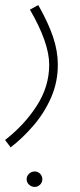

<svg xmlns="http://www.w3.org/2000/svg" viewBox="-35 -351 317 757"><path d="M7 230 -15 201Q61 142 110 66Q159 -10 159 -96Q159 -182 83 -313L116 -331Q156 -260 174.5 -204.5Q193 -149 193 -96Q193 -27 166.5 33.5Q140 94 97 144Q54 194 7 230ZM102 386Q89 386 79.5 377Q70 368 70 356Q70 343 79.5 334Q89 325 102 325Q114 325 123 334Q132 343 132 356Q132 368 123 377Q114 386 102 386Z"/></svg>

Font: Noto Sans Arabic ExtCond ExtLt
Style: Regular
Weight: 200
Width: 2
Designer: Monotype Design Team, Nadine Chahine, Nizar Qandah and Khaled Hosny
Foundry: Monotype Imaging Inc.
Version: Version 2.012; ttfautohint (v1.8.4.7-5d5b)